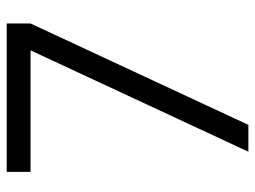

<svg xmlns="http://www.w3.org/2000/svg" viewBox="-114 -646 760 572"><g transform="rotate(-90 266.0 -360.0)"><path d="M100 0 402 -649H40V-720H482V-649L180 0Z"/></g></svg>

Font: Vela Sans
Style: Regular
Weight: 400
Designer: Principal design: Mikhail Sharanda - project Manrope.
Design modification: Ravid Balaliev
Foundry: Mikhail Sharanda
Version: Version 1.001